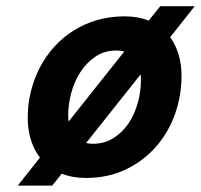

<svg xmlns="http://www.w3.org/2000/svg" viewBox="-20 -555 641 612"><path d="M429.2 -298.8Q429.2 -304.2 429 -308.8Q428.7 -313.5 428.2 -317.9L254.4 -99.1Q265.6 -96.7 276.4 -96.7Q312.5 -96.7 341.1 -114.5Q369.6 -132.3 389.2 -161.1Q408.7 -189.9 418.9 -226.1Q429.2 -262.2 429.2 -298.8ZM350.6 -394Q313 -394 284.2 -374.5Q255.4 -355 236.1 -325Q216.8 -294.9 207 -258.3Q197.3 -221.7 197.3 -188Q197.3 -176.8 198.7 -167.5L376 -390.6Q365.2 -394 350.6 -394ZM600.6 -535.2 522.5 -436.5Q539.6 -412.6 549.1 -381.6Q558.6 -350.6 558.6 -313Q558.6 -249.5 537.6 -190.9Q516.6 -132.3 477.1 -87.2Q437.5 -42 381.1 -14.9Q324.7 12.2 253.9 12.2Q232.4 12.2 213.1 8.8Q193.8 5.4 176.8 -1.5L146.5 36.6H36.6L107.4 -52.7Q88.4 -77.1 78.4 -109.4Q68.4 -141.6 68.4 -180.7Q68.4 -223.1 78.4 -263.4Q88.4 -303.7 106.9 -339.6Q125.5 -375.5 152.6 -405.5Q179.7 -435.5 214.1 -457.3Q248.5 -479 289.6 -491Q330.6 -502.9 377.4 -502.9Q398.9 -502.9 418 -499.5Q437 -496.1 454.1 -489.3L490.7 -535.2Z"/></svg>

Font: Andika New Basic
Style: Bold Italic
Weight: 700
Italic angle: -14°
Designer: Victor Gaultney, Annie Olsen, Pablo Ugerman
Foundry: SIL International
Version: Version 5.500